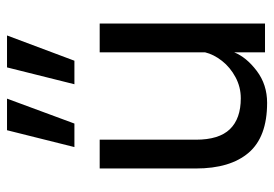

<svg xmlns="http://www.w3.org/2000/svg" viewBox="-137 -639 781 547"><g transform="rotate(-90 253.5 -365.5)"><path d="M460 -472V-1H378V-89Q364 -54 325 -24.5Q286 5 234 5Q137 5 92 -47.5Q47 -100 47 -198V-472H129V-198Q129 -132 159 -101Q189 -70 247 -70Q279 -70 307 -85Q335 -100 353.5 -123.5Q372 -147 378 -172V-472ZM287 -544 335 -736H426L354 -544ZM108 -544 156 -736H246L175 -544Z"/></g></svg>

Font: Lil Grotesk Medium
Style: Regular
Weight: 500
Designer: Bastien Sozeau
Foundry: NBR — Bastien Sozeau
Version: Version 3.003; ttfautohint (v1.8.4.7-5d5b);gftools[0.9.33]